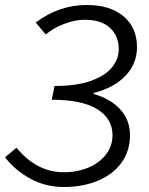

<svg xmlns="http://www.w3.org/2000/svg" viewBox="-28 -735 595 768"><path d="M-8 -106 38 -144Q119 -46 227 -46Q283 -46 327.5 -65.5Q372 -85 397 -118.5Q422 -152 422 -194Q422 -260 361.5 -298Q301 -336 179 -336L190 -391Q280 -391 338 -412.5Q396 -434 421.5 -467.5Q447 -501 447 -538Q447 -591 412 -623.5Q377 -656 311 -656Q273 -656 230 -640Q187 -624 155 -597L115 -645Q208 -715 319 -715Q413 -715 466.5 -669.5Q520 -624 520 -546Q520 -481 474.5 -432.5Q429 -384 346 -363L347 -359Q414 -340 453 -297.5Q492 -255 492 -194Q492 -132 458.5 -85Q425 -38 364.5 -12.5Q304 13 227 13Q154 13 93 -20.5Q32 -54 -8 -106Z"/></svg>

Font: Nebula Sans Book
Style: Regular
Weight: 400
Italic angle: -9°
Designer: Paul D. Hunt for Adobe (as Source Sans)
Foundry: Nebula Entertainment & Broadcasting LLC
Version: Version 1.010